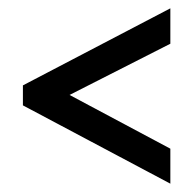

<svg xmlns="http://www.w3.org/2000/svg" viewBox="-20 -520 464 461"><path d="M389 -79 35 -267V-315L389 -500V-415L147 -292L389 -163Z"/></svg>

Font: Stick No Bills Medium
Style: Regular
Weight: 500
Version: Version 2.000